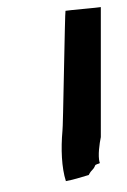

<svg xmlns="http://www.w3.org/2000/svg" viewBox="-45 -585 403 611"><g transform="rotate(-5 157.0 -280.0)"><path d="M215 -22C228 -42 229 -33 239 -52C247 -56 257 -55 253 -59C249 -81 258 -119 264 -139L300 -551C296 -550 191 -550 187 -549C185 -549 146 -169 144 -169C134 -113 131 -53 141 -9C161 -11 188 -16 215 -22Z"/></g></svg>

Font: Ugly Stick
Style: It
Weight: 400
Designer: Stig
Foundry: Cannot Into Space Fonts
Version: Version 0.99